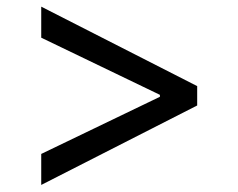

<svg xmlns="http://www.w3.org/2000/svg" viewBox="-20 -565 699 563"><path d="M558.2 -255.7V-312.5L100.9 -545.5V-454.5L448.9 -286.9V-281.2L100.9 -113.6V-22.7Z"/></svg>

Font: Magic Ui Pro
Style: Regular
Weight: 400
Designer: Stefan Endress, Andreas Faust
Version: Version 1.000;FEAKit 1.0